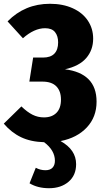

<svg xmlns="http://www.w3.org/2000/svg" viewBox="-28 -733 545 1014"><path d="M292 12Q374 58 374 134Q374 193 334 227Q294 261 231 261Q171 261 128 235L161 153Q185 166 212 166Q237 166 249.5 152.5Q262 139 262 116Q262 61 205 18Q134 16 83 -8.5Q32 -33 -8 -80L85 -171Q116 -141 144 -127Q172 -113 204 -113Q246 -113 270 -137Q294 -161 294 -207Q294 -252 269.5 -277Q245 -302 196 -302H127L147 -429H199Q239 -429 259 -449.5Q279 -470 279 -509Q279 -543 262.5 -563.5Q246 -584 210 -584Q153 -584 93 -531L12 -620Q103 -713 236 -713Q304 -713 356 -689.5Q408 -666 436 -624Q464 -582 464 -529Q464 -469 427.5 -426.5Q391 -384 315 -367Q397 -357 439.5 -314.5Q482 -272 482 -196Q482 -115 430.5 -60Q379 -5 292 12Z"/></svg>

Font: Fira Sans Condensed ExtraBold
Style: Regular
Weight: 800
Width: 3
Designer: Carrois Corporate & Edenspiekermann AG
Foundry: Carrois Corporate GbR & Edenspiekermann AG
Version: Version 4.203